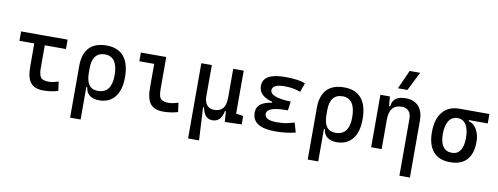

<svg xmlns="http://www.w3.org/2000/svg" viewBox="-76 -1217 4840 1865"><g transform="rotate(10 2344.0 -285.0)"><path d="M363.3 9.8Q276.9 9.8 238.5 -39.1Q200.2 -87.9 200.2 -195.3V-517.6H303.7V-200.2Q303.7 -138.7 322 -110.8Q340.3 -83 402.3 -83Q422.4 -83 445.3 -87.6Q468.3 -92.3 498 -101.6L509.8 -10.7Q472.2 0 437.5 4.9Q402.8 9.8 363.3 9.8ZM53.7 -424.8V-517.6H512.7V-424.8Z M914.1 9.8Q857.4 9.8 821.8 -16.6Q786.1 -43 781.2 -94.7H736.3L771.5 -237.3Q771.5 -156.7 800 -117.4Q828.6 -78.1 887.7 -78.1Q954.6 -78.1 988.5 -122.6Q1022.5 -167 1022.5 -253.9Q1022.5 -345.7 990.7 -392.6Q959 -439.5 896.5 -439.5Q835 -439.5 803.2 -399.4Q771.5 -359.4 771.5 -281.2L668 -285.6Q668 -404.8 725.8 -466.1Q783.7 -527.3 896.5 -527.3Q1009.3 -527.3 1067.1 -458Q1125 -388.7 1125 -253.9Q1125 -126.5 1069.8 -58.3Q1014.6 9.8 914.1 9.8ZM668 224.6V-285.6H771.5V224.6Z M1544.9 9.8Q1458.5 9.8 1420.2 -39.1Q1381.8 -87.9 1381.8 -195.3V-517.6H1485.4V-200.2Q1485.4 -159.2 1492.7 -133.3Q1500 -107.4 1521.2 -95.2Q1542.5 -83 1584 -83Q1622.1 -83 1679.7 -101.6L1691.4 -10.7Q1653.8 0 1619.1 4.9Q1584.5 9.8 1544.9 9.8ZM1235.4 -431.6V-517.6H1390.6V-431.6Z M2031.7 9.8Q1952.6 9.8 1931.6 -99.6H1903.8L1831.5 -175.8V-517.6H1935.1V-210Q1935.1 -153.8 1960.4 -123.3Q1985.8 -92.8 2031.7 -92.8Q2088.4 -92.8 2117.2 -126.5Q2146 -160.2 2146 -239.3L2172.4 -99.6H2138.2Q2127.9 -44.9 2101.3 -17.6Q2074.7 9.8 2031.7 9.8ZM1831.5 224.6V-210L1921.4 -115.7L1939.9 224.6ZM2154.8 4.9 2146 -119.1V-210H2249.5V-93.8L2320.8 -83V0ZM2146 -146.5V-517.6H2249.5V-175.8Z M2649.4 9.8Q2424.8 9.8 2424.8 -136.7Q2424.8 -247.1 2601.6 -261.7L2751 -300.8L2739.3 -212.4H2723.6Q2532.7 -212.4 2532.7 -141.6Q2532.7 -80.1 2653.3 -80.1Q2713.9 -80.1 2753.7 -89.4Q2793.5 -98.6 2824.7 -106.9L2851.6 -13.7Q2812.5 -2.9 2761.5 3.4Q2710.4 9.8 2649.4 9.8ZM2574.2 -212.4V-268.6Q2439.5 -302.7 2439.5 -401.4Q2439.5 -527.3 2657.2 -527.3Q2795.4 -527.3 2856.4 -499L2824.7 -410.6Q2757.3 -437.5 2668 -437.5Q2547.4 -437.5 2547.4 -377Q2547.4 -308.6 2751 -300.8L2739.3 -212.4Z M3257.8 9.8Q3201.2 9.8 3165.5 -16.6Q3129.9 -43 3125 -94.7H3080.1L3115.2 -237.3Q3115.2 -156.7 3143.8 -117.4Q3172.4 -78.1 3231.4 -78.1Q3298.3 -78.1 3332.3 -122.6Q3366.2 -167 3366.2 -253.9Q3366.2 -345.7 3334.5 -392.6Q3302.7 -439.5 3240.2 -439.5Q3178.7 -439.5 3147 -399.4Q3115.2 -359.4 3115.2 -281.2L3011.7 -285.6Q3011.7 -404.8 3069.6 -466.1Q3127.4 -527.3 3240.2 -527.3Q3353 -527.3 3410.9 -458Q3468.8 -388.7 3468.8 -253.9Q3468.8 -126.5 3413.6 -58.3Q3358.4 9.8 3257.8 9.8ZM3011.7 224.6V-285.6H3115.2V224.6Z M3916 224.6V-336.9Q3916 -386.2 3891.6 -412.8Q3867.2 -439.5 3823.2 -439.5Q3701.2 -439.5 3701.2 -291L3670.9 -423.8H3710.9Q3715.3 -476.1 3749 -501.7Q3782.7 -527.3 3847.7 -527.3Q3929.7 -527.3 3974.6 -477.5Q4019.5 -427.7 4019.5 -336.9V224.6ZM3597.7 0V-517.6H3691.4L3701.2 -408.2V0ZM3754.4 -609.4 3837.4 -794.9H3940.9L3848.1 -609.4Z M4377.4 9.8Q4267.1 9.8 4210.2 -55.9Q4153.3 -121.6 4153.3 -249Q4153.3 -377.4 4212.2 -447.5Q4271 -517.6 4377.4 -517.6L4486.8 -486.8V-413.1Q4518.6 -408.2 4543.2 -382.3Q4567.9 -356.4 4582.3 -316.7Q4596.7 -276.9 4596.7 -229.5Q4596.7 -150.9 4571.8 -97.7Q4546.9 -44.4 4498.3 -17.3Q4449.7 9.8 4377.4 9.8ZM4377.4 -83Q4432.6 -83 4460.9 -125.2Q4489.3 -167.5 4489.3 -249Q4489.3 -333.5 4460.2 -379.2Q4431.2 -424.8 4377.4 -424.8Q4321.3 -424.8 4291 -379.2Q4260.7 -333.5 4260.7 -249Q4260.7 -167.5 4290.3 -125.2Q4319.8 -83 4377.4 -83ZM4377.4 -424.8V-517.6H4672.9V-424.8Z"/></g></svg>

Font: Cascadia Mono PL
Style: Regular
Weight: 400
Monospace: yes
Designer: Aaron Bell
Foundry: Saja Typeworks
Version: Version 2102.003